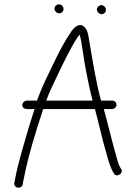

<svg xmlns="http://www.w3.org/2000/svg" viewBox="-20 -782 635 891"><path d="M104.5 -276H140.5C131 -247.3 122.2 -219.7 114.1 -193C91.8 -115.3 65.6 -33.6 50.6 46L46.5 67C42.1 91.6 80.7 98.3 85.2 73L89.3 52C111.3 -60.8 145.7 -170.5 180.5 -276H420.5C435.1 -223.9 457.2 -123.3 473.7 -71C482.8 -36.5 492.4 -1.8 508.8 23C520.2 44.9 556.6 20.9 541.9 2C537.4 -5.8 533.9 -11.3 530.1 -21C508.3 -90.9 482.6 -200.9 461.5 -276H500.5C511.1 -276 519.9 -284.4 520.5 -295C521 -305.6 513.1 -315 500.5 -315H448.5C448.5 -316 448.5 -316 448.6 -317C426.3 -394 408.9 -507.5 394 -593C388.6 -626.9 385.8 -647.2 365.6 -661.5C345.6 -675.7 323.8 -652.9 313.5 -640C279.7 -591.4 254.3 -541.6 225.2 -481C199.2 -427.1 172.7 -374.9 151.5 -315H104.5C93.9 -315 84 -305.6 83.4 -295C82.9 -284.4 91.9 -276 104.5 -276ZM429.7 -738.5C429.1 -727 440.5 -716 451.5 -716C462.1 -716 471 -724.4 471.5 -735C472.1 -747 462.3 -758 450.7 -758C439.9 -758 430.3 -749.5 429.7 -738.5ZM232.9 -742.5C232.3 -731 243.7 -720 254.7 -720C265.6 -720 274.2 -728.5 274.8 -739.5C275.4 -751.6 265.3 -762 253.9 -762C243.1 -762 233.5 -753.5 232.9 -742.5ZM194.5 -315C203.1 -338.3 212.2 -360 221.9 -380C242.2 -423 242.2 -423 262.4 -466C285.1 -512.1 302.8 -547.1 324.7 -585C334.5 -600.1 340.5 -612.4 349.5 -621C352.4 -612.3 355.1 -600.3 357.7 -585C361.2 -564.3 365.7 -535.7 371.2 -499C381.7 -435.2 395.2 -371.7 409.5 -315Z"/></svg>

Font: Just Breathe
Style: Obl1
Weight: 400
Foundry: Cannot Into Space Fonts
Version: Version 0.72